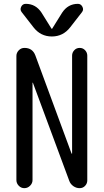

<svg xmlns="http://www.w3.org/2000/svg" viewBox="-20 -980 540 1000"><path d="M303.7 -914.1Q334 -960 385.7 -960Q401.4 -960 409.2 -944.8Q417 -929.7 407.2 -917L345.7 -837.9Q308.6 -790 250 -790Q191.4 -790 154.3 -837.9L92.8 -917Q83 -929.7 90.3 -944.8Q97.7 -960 114.3 -960Q166 -960 196.3 -914.1L248 -831.1Q248 -830.1 250 -830.1Q252 -830.1 252 -831.1ZM65.4 -42V-688.5Q65.4 -705.1 77.6 -717.8Q89.8 -730.5 107.4 -730.5Q149.4 -730.5 164.1 -691.4L352.5 -180.7Q352.5 -179.7 354 -179.7Q355.5 -179.7 355.5 -180.7V-690.4Q355.5 -706.1 366.7 -718.3Q377.9 -730.5 395 -730.5Q412.1 -730.5 423.3 -718.3Q434.6 -706.1 434.6 -690.4V-40Q434.6 -24.4 423.3 -12.2Q412.1 0 394.5 0Q377 0 361.8 -10.7Q346.7 -21.5 340.8 -38.1L151.4 -548.8Q151.4 -549.8 150.4 -549.8Q149.4 -549.8 149.4 -548.8V-42Q149.4 -25.4 136.7 -12.7Q124 0 106.9 0Q89.8 0 77.6 -12.7Q65.4 -25.4 65.4 -42Z"/></svg>

Font: Rounded-X Mgen+ 2m regular
Style: Regular
Weight: 400
Designer: [Source Han Sans]
Ryoko NISHIZUKA  (kana & ideographs); Paul D. Hunt (Latin, Greek & Cyrillic); Wenlong ZHANG  (bopomofo
Version: Version 1.059.20150602